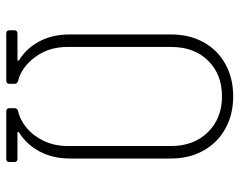

<svg xmlns="http://www.w3.org/2000/svg" viewBox="-94 -654 748 599"><g transform="rotate(90 279.5 -354.0)"><path d="M74 -10V-25Q74 -35 84 -35H166Q169 -35 169 -36.5Q169 -38 167 -40Q129 -64 108 -104.5Q87 -145 87 -198V-514Q87 -571 111 -615Q135 -659 179 -683.5Q223 -708 280 -708Q337 -708 381 -683.5Q425 -659 449.5 -615Q474 -571 474 -514V-198Q474 -146 452.5 -105Q431 -64 393 -40Q391 -38 391 -36.5Q391 -35 394 -35H475Q485 -35 485 -25V-10Q485 0 475 0H327Q317 0 317 -10V-26Q317 -34 326 -37Q354 -43 379 -64Q404 -85 419.5 -118Q435 -151 435 -191V-515Q435 -585 392 -629Q349 -673 280 -673Q211 -673 168.5 -629.5Q126 -586 126 -515V-191Q126 -132 158 -89.5Q190 -47 232 -37Q241 -34 241 -26V-10Q241 0 231 0H84Q74 0 74 -10Z"/></g></svg>

Font: Barlow Semi Condensed ExLight
Style: Regular
Weight: 275
Width: 4
Designer: Jeremy Tribby
Foundry: Tribby Type
Version: Version 1.408